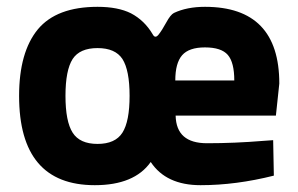

<svg xmlns="http://www.w3.org/2000/svg" viewBox="-20 -531 874 563"><path d="M258 12Q374 12 422 -56Q467 12 568 12Q672 12 783 -16L781 -120L753 -118Q668 -111 587 -111Q542 -111 519 -131Q496 -151 495 -192H789L799 -286Q799 -511 581 -511Q528 -511 490 -493Q480 -488 467.5 -465Q455 -442 445 -429.5Q435 -417 428 -430Q404 -471 364 -492Q326 -511 266 -511Q146 -511 91 -445Q36 -378 36 -250Q36 12 258 12ZM667 -295H494Q494 -346 514 -369Q534 -392 581 -392Q629 -392 648 -370Q667 -348 667 -295ZM193 -358Q214 -390 266 -390Q318 -390 339 -358Q360 -325 360 -250Q360 -175 339 -142Q318 -109 266 -109Q214 -109 193 -142Q172 -175 172 -250Q172 -325 193 -358Z"/></svg>

Font: Online Auction - Bold
Style: Bold
Weight: 500
Designer: Mohamed Mostafa, the designer of Online Auction
Foundry: Kief Type Foundry
Version: ""